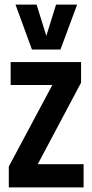

<svg xmlns="http://www.w3.org/2000/svg" viewBox="-20 -809 396 829"><path d="M18 0V-90L206 -442H26V-541H330V-452L143 -100H341V0ZM313 -789 241 -595H118L47 -789H138L180 -654L222 -789Z"/></svg>

Font: Georama Condensed SemiBold
Style: Regular
Weight: 600
Width: 3
Designer: Jean-Baptiste Levee
Foundry: Production Type
Version: Version 1.000